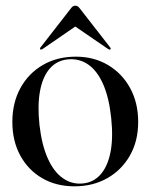

<svg xmlns="http://www.w3.org/2000/svg" viewBox="-20 -646 530 676"><path d="M247 -446.5Q310.5 -446.5 360 -417.2Q409.5 -388 438 -336.2Q466.5 -284.5 466.5 -216.5Q466.5 -149.5 437.5 -98.5Q408.5 -47.5 358 -18.8Q307.5 10 242 10Q178 10 128.8 -18.5Q79.5 -47 51.5 -98.2Q23.5 -149.5 23.5 -216.5Q23.5 -284 51.8 -335.8Q80 -387.5 130.5 -417Q181 -446.5 247 -446.5ZM270.5 0Q308 -3 333.2 -30.8Q358.5 -58.5 368.8 -109Q379 -159.5 371.5 -230.5Q364 -302.5 343.2 -349.5Q322.5 -396.5 291 -418.5Q259.5 -440.5 220 -437Q180.5 -433.5 155.5 -405Q130.5 -376.5 121 -326Q111.5 -275.5 119 -206Q127 -136 148 -88.8Q169 -41.5 200.8 -19Q232.5 3.5 270.5 0ZM264.5 -566H225.5L360.5 -473.5Q363 -472 365 -471.5Q367 -471 368.5 -472Q370 -473 369.8 -475.2Q369.5 -477.5 367.5 -479.5L262 -615Q257.5 -621 254 -623.5Q250.5 -626 245 -626Q240.5 -626 236.5 -623.5Q232.5 -621 228.5 -615L123 -479.5Q121 -477.5 121 -475.2Q121 -473 122 -472Q123.5 -471 125.5 -471.5Q127.5 -472 130 -473.5Z"/></svg>

Font: Fraunces 96pt
Style: Regular
Weight: 400
Version: Version 1.000;[b76b70a41]